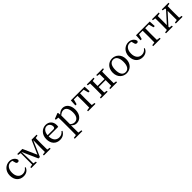

<svg xmlns="http://www.w3.org/2000/svg" viewBox="602 -2646 5020 5020"><g transform="rotate(-45 3111.5 -136.0)"><path d="M474 -130C439 -78 384 -47 321 -47C216 -47 140 -127 140 -268C140 -410 208 -492 308 -492C325 -492 346 -489 367 -482L388 -405C394 -374 411 -354 446 -354C472 -354 488 -367 494 -394C479 -475 399 -534 302 -534C169 -534 46 -431 46 -258C46 -91 145 14 293 14C395 14 464 -35 496 -120Z M1298 -486V-519H1112L944 -133L772 -519H583V-486L663 -471V-48L582 -34V0H787V-34L708 -49V-224L699 -482L894 -44H946L1136 -481L1132 -224V-46L1049 -34V0H1298V-34L1220 -46C1219 -101 1218 -177 1218 -230V-289C1218 -342 1219 -418 1220 -473Z M1491 -306C1502 -436 1573 -492 1640 -492C1711 -492 1761 -433 1761 -365C1761 -329 1750 -304 1702 -304ZM1842 -264C1847 -279 1850 -300 1850 -325C1850 -454 1763 -534 1645 -534C1510 -534 1394 -425 1394 -256C1394 -85 1494 14 1641 14C1738 14 1808 -34 1848 -111L1826 -126C1787 -79 1744 -47 1672 -47C1565 -47 1492 -120 1490 -265Z M2110 -419C2169 -469 2210 -479 2244 -479C2327 -479 2385 -402 2385 -255C2385 -104 2317 -42 2233 -42C2191 -42 2152 -57 2110 -96ZM2098 -523 2083 -533 1929 -473V-440L2017 -431C2019 -387 2020 -348 2020 -287V31C2020 90 2019 153 2018 215L1929 229V262H2209V229L2109 214C2108 152 2107 88 2107 28V-59C2154 -2 2206 14 2256 14C2384 14 2480 -93 2480 -263C2480 -431 2389 -534 2272 -534C2214 -534 2157 -510 2105 -453Z M3000 -480 3037 -342H3082L3073 -519H2565L2556 -342H2601L2638 -480H2772C2773 -424 2774 -344 2774 -289V-230C2774 -177 2773 -102 2772 -47L2682 -34V0H2956V-34L2866 -47C2865 -102 2864 -177 2864 -230V-289C2864 -344 2865 -424 2866 -480Z M3754 -486V-519H3504V-486L3582 -474C3583 -420 3584 -346 3584 -292H3326C3326 -346 3327 -419 3328 -473L3406 -486V-519H3156V-486L3234 -474C3235 -418 3236 -342 3236 -289V-230C3236 -177 3235 -101 3234 -46L3156 -34V0H3406V-34L3328 -46C3327 -101 3326 -179 3326 -252H3584C3584 -179 3583 -100 3582 -46L3504 -34V0H3754V-34L3676 -46C3675 -102 3674 -177 3674 -230V-289C3674 -342 3675 -418 3676 -473Z M4102 14C4230 14 4354 -77 4354 -258C4354 -440 4229 -534 4102 -534C3974 -534 3851 -439 3851 -258C3851 -78 3973 14 4102 14ZM4102 -28C4006 -28 3951 -107 3951 -258C3951 -410 4006 -492 4102 -492C4197 -492 4253 -410 4253 -258C4253 -107 4197 -28 4102 -28Z M4877 -130C4842 -78 4787 -47 4724 -47C4619 -47 4543 -127 4543 -268C4543 -410 4611 -492 4711 -492C4728 -492 4749 -489 4770 -482L4791 -405C4797 -374 4814 -354 4849 -354C4875 -354 4891 -367 4897 -394C4882 -475 4802 -534 4705 -534C4572 -534 4449 -431 4449 -258C4449 -91 4548 14 4696 14C4798 14 4867 -35 4899 -120Z M5409 -480 5446 -342H5491L5482 -519H4974L4965 -342H5010L5047 -480H5181C5182 -424 5183 -344 5183 -289V-230C5183 -177 5182 -102 5181 -47L5091 -34V0H5365V-34L5275 -47C5274 -102 5273 -177 5273 -230V-289C5273 -344 5274 -424 5275 -480Z M6176 -486V-519H5928V-486L6010 -473V-444L5732 -136V-472L5815 -486V-519H5565V-486L5643 -474C5644 -418 5645 -342 5645 -289V-230C5645 -177 5644 -101 5643 -46L5565 -34V0H5815V-34L5732 -47V-78L6010 -386V-47L5928 -34V0H6176V-34L6098 -46C6097 -101 6096 -177 6096 -230V-289C6096 -342 6097 -418 6098 -473Z"/></g></svg>

Font: Noto Serif SC Medium
Style: Regular
Weight: 500
Designer: Ryoko NISHIZUKA 西塚涼子 (kana & ideographs); Frank Grießhammer (Latin, Greek & Cyrillic); Wenlong ZHANG 张文龙 (bopomofo); San
Foundry: Adobe Systems Incorporated
Version: Version 1.001;PS 1.001;hotconv 16.6.54;makeotf.lib2.5.65590